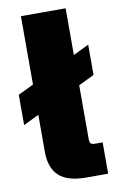

<svg xmlns="http://www.w3.org/2000/svg" viewBox="-95 -779 505 826"><g transform="rotate(-10 157.5 -366.0)"><path d="M212.9 0Q132.3 0 94.7 -34.7Q57.1 -69.3 57.1 -140.1V-732.4H252.4V-164.1Q252.4 -147.5 257.1 -142.1Q261.7 -136.7 276.9 -136.7H309.1V0ZM-10.7 -268.6V-400.9L320.8 -561.5V-429.2Z"/></g></svg>

Font: Schibsted Grotesk Black
Style: Regular
Weight: 900
Designer: Bakken & Baeck AS, Henrik Kongsvoll
Foundry: Schibsted ASA
Version: Version 1.100;gftools[0.9.25]